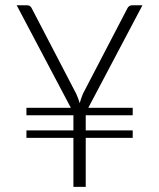

<svg xmlns="http://www.w3.org/2000/svg" viewBox="-20 -728 620 748"><path d="M324 -308H497V-279H314V-220H497V-191H314V0H266V-191H83V-220H266V-279H83V-308H256L45 -707.5H85Q98.5 -707.5 104 -695L277 -362.5Q281.5 -352.5 284.8 -343.5Q288 -334.5 290.5 -326Q293 -335 296 -343.8Q299 -352.5 303 -362.5L476 -695Q478.5 -700.5 483.2 -704Q488 -707.5 495 -707.5H535Z"/></svg>

Font: Lato 2
Style: Regular
Weight: 300
Designer: Lukasz Dziedzic with Adam Twardoch and Botio Nikoltchev
Foundry: tyPoland Lukasz Dziedzic
Version: Version 2.015; 2015-08-06; http://www.latofonts.com/